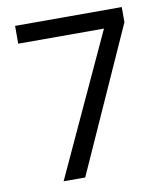

<svg xmlns="http://www.w3.org/2000/svg" viewBox="-81 -781 734 849"><g transform="rotate(-10 286.0 -357.0)"><path d="M136 0 429 -634H44V-714H523V-646L233 0Z"/></g></svg>

Font: eng115
Style: Regular
Weight: 400
Designer: Monotype Design Team
Foundry: Monotype Imaging Inc.
Version: Version 2.013